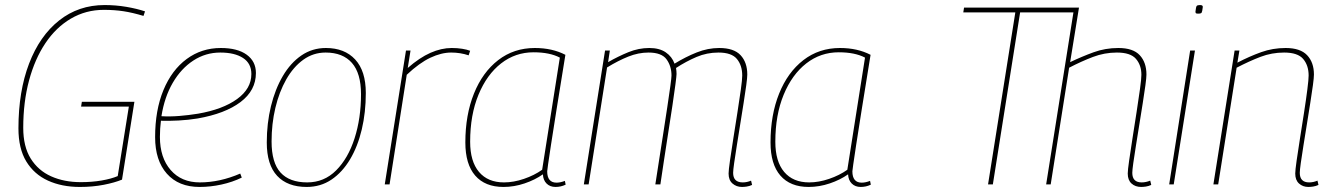

<svg xmlns="http://www.w3.org/2000/svg" viewBox="-20 -730 5276 760"><path d="M296 10Q225 10 170 -15Q115 -40 84 -91Q53 -142 53 -222Q53 -368 95 -478Q137 -588 214 -649Q291 -710 394 -710Q438 -710 479.5 -703Q521 -696 554 -685L548 -667Q505 -680 469 -685.5Q433 -691 391 -691Q320 -691 261 -656.5Q202 -622 160 -559.5Q118 -497 95 -411.5Q72 -326 72 -224Q72 -150 101.5 -102.5Q131 -55 182.5 -32Q234 -9 300 -9Q344 -9 382 -15.5Q420 -22 446 -33L490 -308H301L304 -327H512L463 -19Q434 -7 390.5 1.5Q347 10 296 10Z M937 -27Q900 -9 856.5 0.5Q813 10 770 10Q687 10 640.5 -42.5Q594 -95 594 -187Q594 -294 627 -373.5Q660 -453 719 -496.5Q778 -540 854 -540Q920 -540 956.5 -513.5Q993 -487 993 -441Q993 -372 932 -326Q871 -280 762 -261Q725 -255 687 -253Q649 -251 617 -252Q613 -221 613 -188Q613 -106 655.5 -57Q698 -8 771 -8Q850 -8 931 -43ZM852 -522Q794 -522 745.5 -490.5Q697 -459 664 -402.5Q631 -346 619 -270Q653 -268 690 -271Q727 -274 764 -280Q862 -297 918.5 -338Q975 -379 975 -437Q975 -479 942 -500.5Q909 -522 852 -522Z M1194 10Q1118 10 1077 -34Q1036 -78 1036 -166Q1036 -242 1052.5 -309.5Q1069 -377 1099.5 -429Q1130 -481 1173 -510.5Q1216 -540 1270 -540Q1344 -540 1386 -494.5Q1428 -449 1428 -362Q1428 -285 1412 -217.5Q1396 -150 1365.5 -99Q1335 -48 1292 -19Q1249 10 1194 10ZM1196 -8Q1263 -8 1310.5 -55.5Q1358 -103 1383.5 -182.5Q1409 -262 1409 -357Q1409 -440 1373 -481Q1337 -522 1269 -522Q1220 -522 1180.5 -493.5Q1141 -465 1113 -415.5Q1085 -366 1070 -303Q1055 -240 1055 -170Q1055 -86 1090.5 -47Q1126 -8 1196 -8Z M1605 -530 1594 -461Q1641 -502 1684 -521Q1727 -540 1768 -540Q1790 -540 1809 -537Q1828 -534 1841 -529L1835 -511Q1802 -522 1766 -522Q1727 -522 1683.5 -501.5Q1640 -481 1590 -434L1522 0H1503L1587 -530Z M2179 10Q2157 10 2143.5 -3.5Q2130 -17 2129 -40Q2098 -18 2056.5 -4Q2015 10 1973 10Q1900 10 1861 -35Q1822 -80 1822 -166Q1822 -275 1856 -359.5Q1890 -444 1952 -492Q2014 -540 2097 -540Q2166 -540 2218 -513Q2197 -384 2183 -296.5Q2169 -209 2161 -156.5Q2153 -104 2149.5 -79.5Q2146 -55 2146 -52Q2146 -7 2183 -7Q2198 -7 2216 -14L2219 1Q2200 10 2179 10ZM2126 -58 2196 -502Q2156 -523 2092 -523Q2020 -523 1963.5 -479Q1907 -435 1874 -355Q1841 -275 1841 -169Q1841 -91 1876 -49.5Q1911 -8 1975 -8Q2013 -8 2054 -22Q2095 -36 2126 -58Z M2917 10Q2895 10 2879.5 -3.5Q2864 -17 2864 -43Q2864 -56 2869.5 -94.5Q2875 -133 2883 -183.5Q2891 -234 2899 -285Q2907 -336 2912.5 -375.5Q2918 -415 2918 -431Q2918 -471 2897 -496.5Q2876 -522 2824 -522Q2778 -522 2737 -504.5Q2696 -487 2656 -461Q2658 -448 2658 -437Q2658 -430 2653.5 -395.5Q2649 -361 2641.5 -311Q2634 -261 2625 -204Q2616 -147 2608 -93.5Q2600 -40 2594 0H2574Q2580 -40 2588.5 -93.5Q2597 -147 2605.5 -202.5Q2614 -258 2621.5 -307Q2629 -356 2633.5 -389.5Q2638 -423 2638 -431Q2638 -468 2618.5 -495Q2599 -522 2547 -522Q2507 -522 2467 -506Q2427 -490 2383 -463L2310 0H2291L2375 -530H2394L2387 -484Q2427 -507 2467.5 -523.5Q2508 -540 2550 -540Q2590 -540 2615 -523Q2640 -506 2650 -478Q2694 -505 2738 -522.5Q2782 -540 2827 -540Q2885 -540 2911.5 -511.5Q2938 -483 2938 -435Q2938 -423 2934 -393Q2930 -363 2923.5 -322.5Q2917 -282 2910 -238Q2903 -194 2896.5 -153.5Q2890 -113 2886 -84.5Q2882 -56 2882 -46Q2882 -8 2920 -8Q2937 -8 2953 -15L2957 2Q2946 7 2935.5 8.5Q2925 10 2917 10Z M3387 10Q3365 10 3351.5 -3.5Q3338 -17 3337 -40Q3306 -18 3264.5 -4Q3223 10 3181 10Q3108 10 3069 -35Q3030 -80 3030 -166Q3030 -275 3064 -359.5Q3098 -444 3160 -492Q3222 -540 3305 -540Q3374 -540 3426 -513Q3405 -384 3391 -296.5Q3377 -209 3369 -156.5Q3361 -104 3357.5 -79.5Q3354 -55 3354 -52Q3354 -7 3391 -7Q3406 -7 3424 -14L3427 1Q3408 10 3387 10ZM3334 -58 3404 -502Q3364 -523 3300 -523Q3228 -523 3171.5 -479Q3115 -435 3082 -355Q3049 -275 3049 -169Q3049 -91 3084 -49.5Q3119 -8 3183 -8Q3221 -8 3262 -22Q3303 -36 3334 -58Z M4498 -434Q4498 -472 4476.5 -497Q4455 -522 4401 -522Q4352 -522 4306 -504.5Q4260 -487 4212 -462L4139 0H4121L4229 -681H4018L3910 0H3891L3999 -681H3793L3796 -700H4251L4216 -484Q4262 -506 4308.5 -523Q4355 -540 4407 -540Q4465 -540 4491.5 -511.5Q4518 -483 4518 -435Q4518 -423 4514 -393Q4510 -363 4503.5 -322.5Q4497 -282 4490 -238Q4483 -194 4476.5 -154Q4470 -114 4466 -85Q4462 -56 4462 -46Q4462 -8 4499 -8Q4516 -8 4533 -15L4537 2Q4526 7 4515.5 8.5Q4505 10 4497 10Q4474 10 4459 -3.5Q4444 -17 4444 -43Q4444 -56 4449.5 -94.5Q4455 -133 4463 -184Q4471 -235 4479 -286.5Q4487 -338 4492.5 -378Q4498 -418 4498 -434Z M4730 -710Q4742 -710 4741 -702Q4739 -684 4736.5 -680Q4734 -676 4723 -676Q4718 -676 4715 -677Q4712 -678 4712 -684Q4714 -703 4717 -706.5Q4720 -710 4730 -710ZM4608 0 4691 -530H4710L4626 0Z M4867 -530H4886L4878 -482Q4926 -507 4972 -523.5Q5018 -540 5069 -540Q5127 -540 5154 -511.5Q5181 -483 5181 -435Q5181 -423 5177 -393Q5173 -363 5166.5 -322.5Q5160 -282 5153 -238Q5146 -194 5139.5 -154Q5133 -114 5129 -85Q5125 -56 5125 -46Q5125 -8 5162 -8Q5179 -8 5195 -15L5199 2Q5188 7 5177.5 8.5Q5167 10 5159 10Q5137 10 5122 -3.5Q5107 -17 5107 -43Q5107 -56 5112.5 -94.5Q5118 -133 5126 -183.5Q5134 -234 5142 -285.5Q5150 -337 5155 -376.5Q5160 -416 5160 -431Q5160 -471 5138.5 -496.5Q5117 -522 5063 -522Q5014 -522 4969.5 -505Q4925 -488 4875 -462L4802 0H4783Z"/></svg>

Font: Georama Thin
Style: Italic
Weight: 100
Italic angle: -9°
Designer: Jean-Baptiste Levee
Foundry: Production Type
Version: Version 1.000